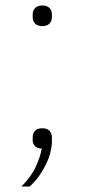

<svg xmlns="http://www.w3.org/2000/svg" viewBox="-20 -535 308 699"><path d="M134 -68Q152 -68 160.5 -58.5Q169 -49 169 -34V-22Q169 20 146 66Q123 112 88 144H58Q94 108 110.5 71.5Q127 35 132 6Q114 5 106.5 -4Q99 -13 99 -24V-34Q99 -49 107 -58.5Q115 -68 134 -68ZM134 -440Q117 -440 108 -449Q99 -458 99 -473V-482Q99 -497 108 -506Q117 -515 134 -515Q151 -515 160 -506Q169 -497 169 -482V-473Q169 -458 160 -449Q151 -440 134 -440Z"/></svg>

Font: IBM Plex Sans Hebrew ExtraLight
Style: Regular
Weight: 200
Designer: Mike Abbink, Paul van der Laan, Pieter van Rosmalen, Yanek Iontef
Foundry: Bold Monday
Version: Version 1.2